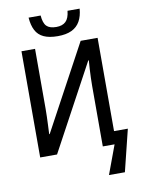

<svg xmlns="http://www.w3.org/2000/svg" viewBox="-115 -1001 937 1271"><g transform="rotate(-10 353.5 -365.5)"><path d="M511.7 193.8 583.5 0H504.4V-405.3Q504.4 -430.2 505.4 -460Q506.3 -489.7 508.1 -520Q509.8 -550.3 512.2 -577.1H508.3L196.8 0H83.5V-713.9H174.8V-310.5Q174.8 -285.6 173.8 -257.3Q172.9 -229 171.6 -199.5Q170.4 -169.9 168.9 -141.6H172.4L481.4 -713.9H595.2V-86.9H688L618.7 193.8ZM338.4 -770.5Q280.8 -770.5 244.4 -787.4Q208 -804.2 190.2 -838.6Q172.4 -873 168.5 -924.8H249.5Q253.4 -873.5 273.9 -852.8Q294.4 -832 339.4 -832Q380.4 -832 402.8 -853.5Q425.3 -875 430.2 -924.8H511.7Q507.8 -875 488.3 -840.3Q468.8 -805.7 431.9 -788.1Q395 -770.5 338.4 -770.5Z"/></g></svg>

Font: Open Sans SemiCondensed Medium
Style: Regular
Weight: 500
Width: 4
Designer: Monotype Design Team
Foundry: Monotype Imaging Inc.
Version: Version 3.000